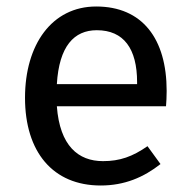

<svg xmlns="http://www.w3.org/2000/svg" viewBox="-20 -559 584 591"><path d="M402 -300H155C162 -417 208 -466 278 -466C361 -466 402 -409 402 -306ZM493 -279C493 -440 418 -539 276 -539C140 -539 57 -422 57 -258C57 -91 143 12 290 12C363 12 422 -13 474 -54L434 -109C388 -77 349 -63 297 -63C221 -63 164 -110 155 -232H491C492 -244 493 -261 493 -279Z"/></svg>

Font: Fira Math
Style: Regular
Weight: 400
Designer: Xiangdong Zeng
Foundry: Xiangdong Zeng
Version: Version 0.3.4